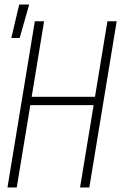

<svg xmlns="http://www.w3.org/2000/svg" viewBox="-20 -829 540 849"><path d="M30 -661 65 -809H109L67 -661ZM13 0 134 -735H175L120 -401H400L455 -735H496L375 0H334L394 -364H114L54 0Z"/></svg>

Font: Iosevka SS18 Extralight
Style: Italic
Weight: 200
Italic angle: -9°
Monospace: yes
Designer: Belleve Invis
Foundry: Belleve Invis
Version: Version 25.1.1; ttfautohint (v1.8.4)